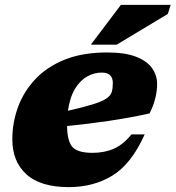

<svg xmlns="http://www.w3.org/2000/svg" viewBox="-20 -752 720 787"><path d="M573 -201Q519 -80.5 441.5 -32.8Q364 15 262 15Q146 15 88.2 -37.5Q30.5 -90 30.5 -181Q30.5 -249.5 53.8 -313Q77 -376.5 124.5 -427.2Q172 -478 245.2 -507.5Q318.5 -537 419 -537Q492.5 -537 537.5 -519.5Q582.5 -502 603.2 -472.8Q624 -443.5 624 -407.5Q624 -381.5 617.2 -352Q610.5 -322.5 593 -287Q511 -269 424.2 -256.2Q337.5 -243.5 255 -235.5Q255.5 -173.5 277 -149.5Q298.5 -125.5 359.5 -125.5Q408 -125.5 446.8 -142.5Q485.5 -159.5 518.5 -201ZM396.5 -454.5Q366.5 -454.5 337.8 -438.8Q309 -423 287.8 -388.5Q266.5 -354 258.5 -298Q324.5 -313 361.8 -324.8Q399 -336.5 416.2 -348.2Q433.5 -360 438 -375Q442.5 -390 442.5 -411.5Q442.5 -454.5 396.5 -454.5ZM352.5 -569 475.5 -732H679.5L668 -695L458.5 -569Z"/></svg>

Font: Newsreader Caption ExtraBold
Style: Italic
Weight: 800
Italic angle: -17°
Designer: Hugues Gentile
Foundry: Production Type
Version: Version 1.001